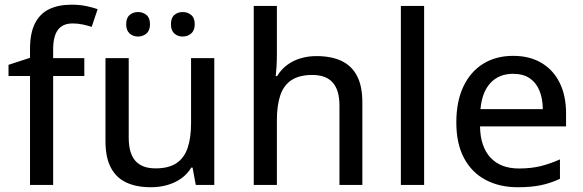

<svg xmlns="http://www.w3.org/2000/svg" viewBox="-20 -785 2473 815"><path d="M337.9 -462.4H205.6V0H107.4V-462.4H16.1V-509.8L107.4 -539.6V-576.7Q107.4 -644.5 128.4 -685.8Q149.4 -727.1 188.7 -746.1Q228 -765.1 284.2 -765.1Q317.9 -765.1 345.9 -759.3Q374 -753.4 394.5 -746.1L369.1 -670.9Q352.5 -676.3 332 -680.9Q311.5 -685.5 288.6 -685.5Q246.1 -685.5 225.8 -658.2Q205.6 -630.9 205.6 -575.7V-538.1H337.9Z M889.6 -538.1V0H811L797.4 -73.7H792Q775.4 -45.9 749 -27.3Q722.7 -8.8 689.9 0.5Q657.2 9.8 620.6 9.8Q558.6 9.8 515.4 -10.7Q472.2 -31.2 450 -74.5Q427.7 -117.7 427.7 -186V-538.1H526.4V-199.7Q526.4 -134.8 554.4 -102.5Q582.5 -70.3 640.1 -70.3Q696.3 -70.3 729.2 -92.5Q762.2 -114.7 776.6 -157.5Q791 -200.2 791 -262.2V-538.1ZM515.6 -682.1Q515.6 -709 530.3 -721.4Q544.9 -733.9 565.9 -733.9Q586.9 -733.9 601.8 -721.4Q616.7 -709 616.7 -682.1Q616.7 -655.8 601.8 -642.8Q586.9 -629.9 565.9 -629.9Q544.9 -629.9 530.3 -642.8Q515.6 -655.8 515.6 -682.1ZM705.6 -682.1Q705.6 -709 720 -721.4Q734.4 -733.9 755.4 -733.9Q776.4 -733.9 791.5 -721.4Q806.6 -709 806.6 -682.1Q806.6 -655.8 791.5 -642.8Q776.4 -629.9 755.4 -629.9Q734.4 -629.9 720 -642.8Q705.6 -655.8 705.6 -682.1Z M1155.3 -759.8V-550.8Q1155.3 -525.9 1153.8 -502Q1152.3 -478 1150.4 -461.9H1156.2Q1173.3 -490.2 1198.5 -509Q1223.6 -527.8 1255.6 -537.4Q1287.6 -546.9 1323.2 -546.9Q1386.2 -546.9 1429.7 -526.4Q1473.1 -505.9 1495.6 -462.6Q1518.1 -419.4 1518.1 -350.6V0H1420.9V-337.4Q1420.9 -401.9 1392.6 -434.3Q1364.3 -466.8 1305.7 -466.8Q1250 -466.8 1216.8 -444.6Q1183.6 -422.4 1169.4 -379.4Q1155.3 -336.4 1155.3 -273.9V0H1057.1V-759.8Z M1780.3 0H1681.6V-759.8H1780.3Z M2158.2 -547.9Q2228.5 -547.9 2278.8 -517.8Q2329.1 -487.8 2356 -433.1Q2382.8 -378.4 2382.8 -304.2V-248.5H2017.6Q2019 -162.1 2062 -116Q2105 -69.8 2182.6 -69.8Q2233.9 -69.8 2273.9 -79.6Q2314 -89.4 2356.9 -108.4V-25.9Q2316.4 -7.3 2275.6 1.2Q2234.9 9.8 2178.2 9.8Q2100.1 9.8 2041.3 -21.5Q1982.4 -52.7 1949.7 -114Q1917 -175.3 1917 -265.1Q1917 -354 1946.8 -417.2Q1976.6 -480.5 2030.8 -514.2Q2085 -547.9 2158.2 -547.9ZM2157.7 -471.7Q2098.1 -471.7 2062 -432.9Q2025.9 -394 2019.5 -321.8H2284.2Q2283.7 -366.2 2270 -399.9Q2256.3 -433.6 2228.8 -452.6Q2201.2 -471.7 2157.7 -471.7Z"/></svg>

Font: Open Sans Medium
Style: Regular
Weight: 500
Designer: Monotype Design Team
Foundry: Monotype Imaging Inc.
Version: Version 3.000